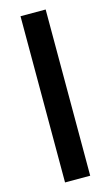

<svg xmlns="http://www.w3.org/2000/svg" viewBox="-119 -804 487 848"><g transform="rotate(-15 125.0 -380.0)"><path d="M183 0H68V-760H183Z"/></g></svg>

Font: Noto Sans Gurmukhi Condensed SemiBold
Style: Regular
Weight: 600
Width: 3
Designer: Jelle Bosma - Monotype Design Team
Foundry: Monotype Imaging Inc.
Version: Version 2.004; ttfautohint (v1.8.4.7-5d5b)